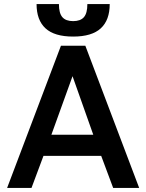

<svg xmlns="http://www.w3.org/2000/svg" viewBox="-20 -925 720 945"><path d="M280 -700H400L665 0H537L478 -158H194L135 0H15ZM439 -262 337 -550 233 -262ZM160 -905H270Q270 -860 287 -840.5Q304 -821 340 -821Q376 -821 393 -840.5Q410 -860 410 -905H520Q520 -826 476 -785.5Q432 -745 340 -745Q248 -745 204 -785.5Q160 -826 160 -905Z"/></svg>

Font: .
Style: 
Weight: 500
Designer: A.Korolkova, Vitaly Kuzmin
Foundry: ParaType Ltd
Version: Version 1.000; Glyphs 3.2, build 3192.0